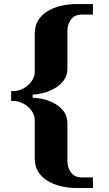

<svg xmlns="http://www.w3.org/2000/svg" viewBox="-20 -770 540 950"><path d="M355.7 160.2Q322.8 160.2 287.1 152.6Q251.5 145 220.7 127.9Q189.9 110.8 170.9 82.8Q151.9 54.7 151.9 14.2V-174.8Q151.9 -201.7 135.7 -223.1Q119.6 -244.6 95.2 -257.6Q70.8 -270.5 44.9 -270.5H35.2V-319.3H44.9Q70.8 -319.3 95.2 -332.3Q119.6 -345.2 135.7 -366.9Q151.9 -388.7 151.9 -415V-604Q151.9 -644.5 170.9 -672.6Q189.9 -700.7 220.7 -717.8Q251.5 -734.9 287.1 -742.4Q322.8 -750 355.7 -750H439.9V-697.8H384.5Q358 -697.8 342.4 -684.8Q326.7 -671.9 320.1 -652.8Q313.5 -633.8 313.5 -615.2V-431.2Q313.5 -392.1 288.8 -364Q264.2 -335.9 224.9 -320.1Q185.5 -304.2 141.6 -301.8V-286.6Q186.5 -284.7 225.8 -269.5Q265.1 -254.4 289.3 -226.6Q313.5 -198.7 313.5 -158.7V25.4Q313.5 43.9 320.3 63Q327.1 82 342.8 95Q358.4 107.9 384.8 107.9H439.9V160.2Z"/></svg>

Font: Gelasio
Style: Regular
Weight: 400
Designer: Eben Sorkin
Foundry: Eben Sorkin
Version: Version 1.008